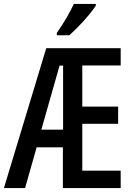

<svg xmlns="http://www.w3.org/2000/svg" viewBox="-22 -960 680 980"><path d="M594 0H299V-208H165L106 0H-2L214 -714H594V-626H398V-416H581V-328H398V-89H594ZM189 -298H300V-625H282ZM467 -931Q454 -911 430.5 -882.5Q407 -854 380 -826.5Q353 -799 332 -780H268V-792Q296 -832 317.5 -869Q339 -906 355 -940H467Z"/></svg>

Font: Noto Sans ExtraCondensed Medium
Style: Regular
Weight: 500
Width: 2
Designer: Monotype Design Team
Foundry: Monotype Imaging Inc.
Version: Version 2.013; ttfautohint (v1.8.4.7-5d5b)